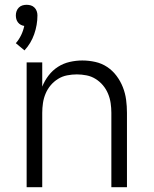

<svg xmlns="http://www.w3.org/2000/svg" viewBox="-20 -780 640 800"><path d="M82 -570 46 -600Q59 -615 68 -633.5Q77 -652 81 -672Q74 -673 67 -676.5Q60 -680 55 -686.5Q50 -693 48 -700.5Q46 -708 46 -716Q46 -725 49 -733.5Q52 -742 58.5 -748.5Q65 -755 73.5 -757.5Q82 -760 91 -760Q100 -760 108.5 -757.5Q117 -755 123.5 -748.5Q130 -742 133 -733.5Q136 -725 136 -716Q136 -676 122.5 -637.5Q109 -599 82 -570ZM91 0V-520H156V-419Q166 -444 182.5 -465.5Q199 -487 221.5 -501.5Q244 -516 270.5 -522Q297 -528 323 -528Q350 -528 377 -522Q404 -516 426.5 -501Q449 -486 465.5 -464Q482 -442 492 -416.5Q502 -391 505.5 -364Q509 -337 509 -310V0H444V-310Q444 -330 441 -350.5Q438 -371 430 -390Q422 -409 409 -424.5Q396 -440 378.5 -451Q361 -462 340.5 -466Q320 -470 300 -470Q280 -470 259.5 -466Q239 -462 221.5 -451Q204 -440 191 -424.5Q178 -409 170 -390Q162 -371 159 -350.5Q156 -330 156 -310V0Z"/></svg>

Font: Iosevka Custom Light Extended
Style: Regular
Weight: 300
Width: 7
Monospace: yes
Designer: Belleve Invis
Foundry: Belleve Invis
Version: Version 11.2.4; ttfautohint (v1.8.4)